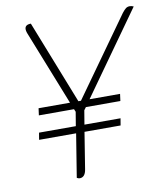

<svg xmlns="http://www.w3.org/2000/svg" viewBox="-78 -742 706 812"><g transform="rotate(-10 275.0 -336.0)"><path d="M298 -318H429L425 -288H277L268 -276L258 -216H413L408 -186H253L228 -30Q223 4 199 4Q194 4 187 0L217 -186H58L63 -216H221L231 -276L226 -288H75L79 -318H214L86 -641Q83 -650 83 -656Q83 -676 109 -676L250 -318H261L500 -653Q510 -666 517 -671Q524 -676 533 -676Q542 -676 550 -672Z"/></g></svg>

Font: Thasadith
Style: Italic
Weight: 400
Italic angle: -9°
Designer: Cadson Demak Co.,Ltd.
Foundry: Cadson Demak Co.,Ltd.
Version: Version 1.000; ttfautohint (v1.6)